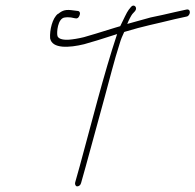

<svg xmlns="http://www.w3.org/2000/svg" viewBox="-20 -671 694 682"><path d="M158 -535C165 -497 226 -501 279 -514C298 -519 344 -533 396 -550C348 -406 305 -233 263 -80L247 -23C245 -16 249 -9 254 -9C260 -9 266 -13 268 -21L284 -78C305 -154 330 -247 351 -323C370 -392 385 -454 405 -516C409 -530 415 -545 421 -557L423 -558C492 -579 529 -585 601 -603L642 -612C657 -614 660 -641 642 -637L601 -628C573 -621 543 -615 515 -609C496 -604 464 -595 432 -586C437 -599 446 -616 450 -621L460 -632C470 -645 455 -659 445 -646L437 -636C430 -627 419 -602 408 -580L407 -578L390 -573C335 -556 297 -544 278 -539C258 -534 238 -531 225 -530C212 -529 187 -530 184 -544C181 -553 184 -607 211 -609C215 -610 223 -610 232 -609L247 -606C255 -604 259 -608 262 -615C266 -623 264 -631 257 -632L241 -634C214 -638 203 -635 187 -622H186C166 -607 156 -564 158 -535ZM247 -23Z"/></svg>

Font: Stray Cat
Style: LtCnObl
Weight: 300
Version: Version 1.0